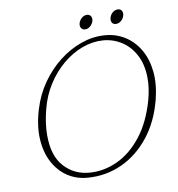

<svg xmlns="http://www.w3.org/2000/svg" viewBox="-91 -918 940 1014"><g transform="rotate(-10 379.0 -410.5)"><path d="M515 -712.5Q574.5 -708.5 622 -678.8Q669.5 -649 699.2 -598.2Q729 -547.5 736 -479.5Q743 -411.5 722.5 -330.5Q693.5 -217.5 630.5 -138Q567.5 -58.5 482 -19.2Q396.5 20 300 13Q239.5 9 192.2 -22.2Q145 -53.5 116.8 -107Q88.5 -160.5 84.5 -232.2Q80.5 -304 106.5 -389Q129 -463.5 172 -524.8Q215 -586 271 -629.5Q327 -673 389.8 -695Q452.5 -717 515 -712.5ZM315.5 -11.5Q391 -6.5 463.2 -40.2Q535.5 -74 593.5 -147.8Q651.5 -221.5 683.5 -335Q701 -398 700 -454Q699 -524.5 672.2 -575.2Q645.5 -626 600.8 -654.8Q556 -683.5 502.5 -687.5Q447 -691.5 391.2 -671Q335.5 -650.5 286.2 -609.5Q237 -568.5 200 -511Q163 -453.5 145 -383.5Q135 -345 130.2 -310.5Q125.5 -276 125.5 -245.5Q125 -134.5 178.5 -75.8Q232 -17 315.5 -11.5ZM421.5 -761Q406.5 -761 399.8 -772Q393 -783 397 -798Q401.5 -813.5 413.8 -824.2Q426 -835 441.5 -835Q456 -835 462.8 -824.2Q469.5 -813.5 465.5 -798Q461 -783 448.8 -772Q436.5 -761 421.5 -761ZM587 -761Q572 -761 565.2 -772Q558.5 -783 563 -798Q567 -813.5 579.2 -824.2Q591.5 -835 607 -835Q622 -835 628.5 -824.2Q635 -813.5 631 -798Q627 -783 614.5 -772Q602 -761 587 -761Z"/></g></svg>

Font: Fraunces 9pt Soft Thin
Style: Italic
Weight: 100
Italic angle: -16°
Version: Version 1.000;[b76b70a41]